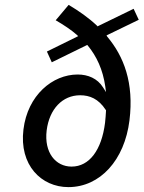

<svg xmlns="http://www.w3.org/2000/svg" viewBox="-20 -754 588 786"><path d="M171 -220C182 -308 236 -364 308 -364C347 -364 383 -350 413 -304L414 -303V-301C413 -285 412 -268 410 -251C396 -140 346 -72 273 -72C208 -72 160 -129 171 -220ZM527 -718 379 -646 378 -648C342 -682 303 -709 261 -734L208 -671C241 -652 271 -632 295 -611L300 -606L172 -543L192 -499L337 -570L339 -568C376 -523 401 -469 411 -400L414 -377L402 -396C379 -433 340 -449 298 -449C195 -449 93 -364 76 -224C58 -78 149 12 260 12C390 12 490 -99 510 -261C529 -415 487 -523 419 -604L416 -609L548 -673Z"/></svg>

Font: Falling Sky
Style: LightObl
Weight: 400
Designer: Paul D. Hunt
Foundry: Adobe Systems Incorporated
Version: Version 1.02